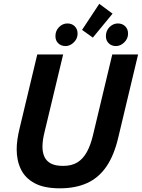

<svg xmlns="http://www.w3.org/2000/svg" viewBox="-20 -981 750 1015"><path d="M296.2 14.5Q213.8 14.5 163.8 -12.1Q113.8 -38.8 91 -85.1Q68.2 -131.5 68.2 -191Q68.2 -216 72 -242.9Q75.8 -269.8 82.5 -297.8L177 -693H313.8L215 -281Q210 -261.2 207.2 -241.8Q204.5 -222.2 204.5 -204.5Q204.5 -175.5 214.5 -152.9Q224.5 -130.2 248.1 -117.1Q271.8 -104 314 -104Q358.8 -104 388.8 -122.4Q418.8 -140.8 438.8 -176.8Q458.8 -212.8 471.5 -266.2L573.5 -693H710L605.2 -254Q583 -159.5 542.4 -100.4Q501.8 -41.2 440.8 -13.4Q379.8 14.5 296.2 14.5ZM470.8 -782.2 413.8 -823 504.8 -960.8 575 -908.8ZM326.2 -737.5Q303.2 -737.5 288.1 -752Q273 -766.5 273 -789.8Q273 -818.8 292.2 -837.9Q311.5 -857 336.2 -857Q360 -857 375.1 -842Q390.2 -827 390.2 -803.2Q390.2 -776.5 370.2 -757Q350.2 -737.5 326.2 -737.5ZM593 -737.5Q570 -737.5 554.9 -752Q539.8 -766.5 539.8 -789.8Q539.8 -818.8 559 -837.9Q578.2 -857 603 -857Q626.8 -857 641.9 -842Q657 -827 657 -803.2Q657 -776.5 637 -757Q617 -737.5 593 -737.5Z"/></svg>

Font: Ubuntu Sans
Style: Italic
Weight: 400
Italic angle: -13.5°
Designer: Dalton Maag Ltd
Foundry: Dalton Maag Ltd
Version: Version 1.006